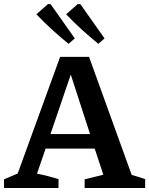

<svg xmlns="http://www.w3.org/2000/svg" viewBox="-24 -935 742 955"><path d="M631 -65Q648 -60 665 -55Q682 -50 698 -44V0H397V-43L490 -66L447 -196H203L160 -71Q188 -66 214.5 -59Q241 -52 267 -44V0H-4V-43L64 -72L275 -652H419ZM227 -268H424L328 -564ZM317 -717Q274 -752 234 -788.5Q194 -825 157 -864L215 -915L228 -914L348 -744ZM465 -717Q422 -752 382 -788.5Q342 -825 305 -864L363 -915L376 -914L496 -744Z"/></svg>

Font: Piazzolla SemiBold
Style: Regular
Weight: 600
Designer: Juan Pablo del Peral
Foundry: Huerta Tipografica
Version: Version 1.330